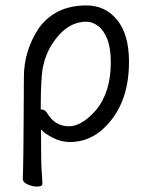

<svg xmlns="http://www.w3.org/2000/svg" viewBox="-20 -506 540 707"><path d="M115 181Q99 181 81.5 173Q64 165 64 153Q64 141 65 115Q66 89 67 -53.5Q68 -196 68 -223Q68 -318 122 -401Q183 -486 298 -486Q368 -486 411.5 -432.5Q455 -379 455 -278Q455 -111 350 -23Q300 17 237 17Q204 17 172 0Q140 -17 131 -30Q131 96 133.5 125Q136 154 136 171Q136 181 115 181ZM234 -41Q281 -41 334 -101Q388 -167 388 -276Q388 -329 375 -362Q362 -395 341 -410.5Q320 -426 298 -426Q225 -426 172 -344Q147 -305 137 -254Q130 -210 130 -103H133Q146 -103 156 -86Q184 -41 234 -41Z"/></svg>

Font: LXGW WenKai Mono Lite
Style: Regular
Weight: 400
Monospace: yes
Designer: LXGW / Fontworks Inc.
Foundry: LXGW / Fontworks Inc.
Version: Version 1.520; June 14, 2025